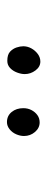

<svg xmlns="http://www.w3.org/2000/svg" viewBox="188 -996 136 552"><g transform="rotate(-90 256.0 -720.0)"><path d="M180 -674Q164 -674 152.5 -687.5Q141 -701 141 -719Q141 -730 146 -741.5Q151 -753 160.5 -760.5Q170 -768 181 -768Q199 -768 210 -754.5Q221 -741 221 -721Q221 -708 215.5 -697.5Q210 -687 201 -680.5Q192 -674 180 -674ZM355 -672Q340 -672 329.5 -686Q319 -700 319 -717Q319 -727 323.5 -739Q328 -751 336.5 -759Q345 -767 357 -767Q375 -767 383.5 -759Q392 -751 395.5 -740.5Q399 -730 399 -721Q399 -709 393 -698Q387 -687 377 -679.5Q367 -672 355 -672Z"/></g></svg>

Font: Playpen Sans ExtraLight
Style: Regular
Weight: 250
Designer: Laura Meseguer, Veronika Burian, José Scaglione
Foundry: TypeTogether
Version: Version 1.001